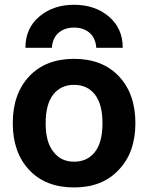

<svg xmlns="http://www.w3.org/2000/svg" viewBox="-20 -784 624 815"><path d="M484.4 -63.5Q415 11.7 294.4 11.7Q173.8 11.7 104 -62.5Q34.2 -136.7 34.2 -261.2Q34.2 -385.7 104 -460Q173.8 -534.2 294.4 -534.2Q415 -534.2 484.9 -460Q554.7 -385.7 554.7 -261.2Q554.7 -136.7 484.4 -63.5ZM207 -139.6Q238.3 -97.7 294.4 -97.7Q350.6 -97.7 382.8 -138.7Q415 -179.7 415 -260.7Q415 -341.8 382.8 -382.8Q350.6 -423.8 294.4 -423.8Q238.3 -423.8 206.1 -382.8Q173.8 -341.8 173.8 -260.7Q173.8 -179.7 207 -139.6ZM501 -581.1H388.7Q385.7 -623 359.9 -645Q334 -667 294.4 -667Q254.9 -667 229 -645Q203.1 -623 200.2 -581.1H87.9Q87.9 -664.1 147 -713.9Q206.1 -763.7 294.4 -763.7Q382.8 -763.7 441.9 -713.9Q501 -664.1 501 -581.1Z"/></svg>

Font: Gen Shin Gothic Bold
Style: Bold
Weight: 700
Designer: [Source Han Sans]
Ryoko NISHIZUKA  (kana & ideographs); Paul D. Hunt (Latin, Greek & Cyrillic); Wenlong ZHANG  (bopomofo
Version: Version 1.002.20150607